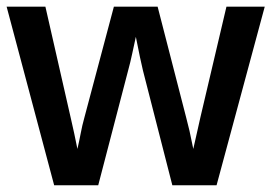

<svg xmlns="http://www.w3.org/2000/svg" viewBox="-22 -548 804 568"><path d="M356.9 -338.9 268.6 0H138.2L-2.4 -528.3H112.3L187.5 -198.2Q192.4 -177.7 197.3 -154.5Q202.1 -131.3 207 -107.4Q212.4 -130.4 216.8 -153.8Q221.2 -177.2 227.5 -199.7L314.9 -528.3H444.3L528.8 -200.2Q533.2 -184.1 538.6 -160.9Q543.9 -137.7 549.8 -107.4Q555.2 -130.9 560.5 -154.8Q565.9 -178.7 570.8 -200.7L647.9 -528.3H761.2L618.7 0H487.8L400.9 -339.4Q397.5 -353.5 392.1 -378.7Q386.7 -403.8 379.9 -439Q375 -417.5 369.4 -390.6Q363.8 -363.8 356.9 -338.9Z"/></svg>

Font: Arimo SemiBold
Style: Regular
Weight: 600
Designer: Steve Matteson
Foundry: Monotype Imaging Inc.
Version: Version 1.33